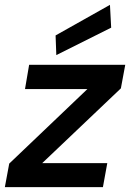

<svg xmlns="http://www.w3.org/2000/svg" viewBox="-31 -771 536 791"><path d="M-11 0 7 -97 329 -404H72L89 -504H485L467 -407L143 -99H411L393 0ZM201 -544 198 -625 422 -751 427 -657Z"/></svg>

Font: DM Sans SemiBold
Style: Italic
Weight: 600
Italic angle: -10°
Designer: Colophon Foundry, Jonny Pinhorn
Foundry: Colophon Foundry
Version: Version 4.004;gftools[0.9.30]